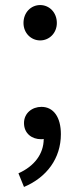

<svg xmlns="http://www.w3.org/2000/svg" viewBox="-20 -550 318 760"><path d="M139 -390C175 -390 205 -419 205 -459C205 -501 175 -530 139 -530C103 -530 73 -501 73 -459C73 -419 103 -390 139 -390ZM75 190C165 152 221 77 221 -19C221 -86 192 -127 144 -127C107 -127 75 -102 75 -63C75 -21 107 1 142 1C146 1 149 1 153 0C153 59 116 108 53 136Z"/></svg>

Font: Source Han Sans HK
Style: Regular
Weight: 400
Designer: Ryoko NISHIZUKA 西塚涼子 (kana, bopomofo & ideographs); Paul D. Hunt (Latin, Greek & Cyrillic); Sandoll Communications 산돌커뮤니
Foundry: Adobe
Version: Version 2.000;hotconv 1.0.107;makeotfexe 2.5.65593